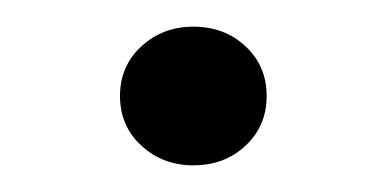

<svg xmlns="http://www.w3.org/2000/svg" viewBox="-20 -399 290 144"><path d="M125 -275Q102 -275 86 -289.8Q70 -304.5 70 -327Q70 -349.5 86 -364.2Q102 -379 125 -379Q148.5 -379 164.2 -364.2Q180 -349.5 180 -327Q180 -304.5 164.2 -289.8Q148.5 -275 125 -275Z"/></svg>

Font: Geologica Thin
Style: Regular
Weight: 100
Designer: Sindre Bremnes, Frode Helland
Foundry: Monokrom Skriftforlag AS
Version: Version 1.010; ttfautohint (v1.8.4.7-5d5b);gftools[0.9.28]